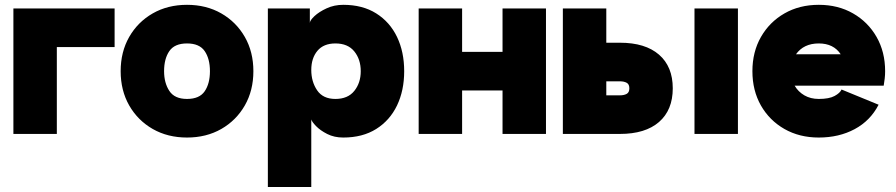

<svg xmlns="http://www.w3.org/2000/svg" viewBox="-20 -542 3626 777"><path d="M34.2 0V-507.8H443.8V-351.6H210V0Z M468.3 -253.9Q468.3 -332 502.9 -392.6Q537.6 -453.1 598.1 -487.8Q658.7 -522.5 736.8 -522.5Q814.9 -522.5 875.5 -487.8Q936 -453.1 970.7 -392.6Q1005.4 -332 1005.4 -253.9Q1005.4 -175.8 970.7 -115.2Q936 -54.7 875.5 -20Q814.9 14.6 736.8 14.6Q658.7 14.6 598.1 -20Q537.6 -54.7 502.9 -115.2Q468.3 -175.8 468.3 -253.9ZM644 -253.9Q644 -206.5 665.3 -174.1Q686.5 -141.6 736.8 -141.6Q787.1 -141.6 808.3 -172.6Q829.6 -203.6 829.6 -253.9Q829.6 -304.2 808.3 -335.2Q787.1 -366.2 736.8 -366.2Q686.5 -366.2 665.3 -335.2Q644 -304.2 644 -253.9Z M1239.7 -58.6V214.8H1064V-507.8H1233.9V-449.2Q1233.9 -459 1252.4 -476.6Q1271 -494.1 1301.8 -508.3Q1332.5 -522.5 1369.1 -522.5Q1447.3 -522.5 1502.4 -487.8Q1557.6 -453.1 1586.7 -392.6Q1615.7 -332 1615.7 -253.9Q1615.7 -175.8 1586.7 -115.2Q1557.6 -54.7 1502.4 -20Q1447.3 14.6 1369.1 14.6Q1332.5 14.6 1304.2 0.2Q1275.9 -14.2 1259 -31.7Q1242.2 -49.3 1239.7 -58.6ZM1239.7 -258.8Q1239.7 -211.4 1263.4 -176.5Q1287.1 -141.6 1337.4 -141.6Q1387.7 -141.6 1413.8 -174.1Q1439.9 -206.5 1439.9 -253.9Q1439.9 -301.8 1413.8 -334Q1387.7 -366.2 1337.4 -366.2Q1289.6 -366.2 1264.6 -336.4Q1239.7 -306.6 1239.7 -258.8Z M1674.3 -507.8H1850.1V-332H2013.7V-507.8H2189.5V0H2013.7V-175.8H1850.1V0H1674.3Z M2966.3 -507.8V0H2790.5V-507.8ZM2257.8 -507.8H2433.6V-369.1H2488.8Q2591.3 -369.1 2647 -320.8Q2702.6 -272.5 2702.6 -184.6Q2702.6 -96.7 2647 -48.3Q2591.3 0 2488.8 0H2257.8ZM2433.6 -156.2H2488.8Q2505.4 -156.2 2516.1 -162.1Q2526.9 -168 2526.9 -184.6Q2526.9 -201.2 2516.1 -207Q2505.4 -212.9 2488.8 -212.9H2433.6Z M3385.7 -179.7 3535.6 -118.2Q3502 -53.2 3438.5 -19.3Q3375 14.6 3293.5 14.6Q3215.3 14.6 3154.5 -20Q3093.8 -54.7 3059.3 -115.2Q3024.9 -175.8 3024.9 -253.9Q3024.9 -332 3059.6 -392.6Q3094.2 -453.1 3154.8 -487.8Q3215.3 -522.5 3293.5 -522.5Q3371.6 -522.5 3432.1 -487.8Q3492.7 -453.1 3527.3 -392.6Q3562 -332 3562 -253.9Q3562 -238.8 3560.3 -224.1Q3558.6 -209.5 3556.2 -195.3H3195.8Q3210 -170.9 3235.1 -156.2Q3260.3 -141.6 3293.5 -141.6Q3335.4 -141.6 3357.4 -153.6Q3379.4 -165.5 3385.7 -179.7ZM3293.5 -366.2Q3232.4 -366.2 3201.2 -322.3H3382.3Q3353.5 -366.2 3293.5 -366.2Z"/></svg>

Font: Giphurs Black
Style: Regular
Weight: 900
Version: Version 0.920; ttfautohint (v1.8.4.7-5d5b)